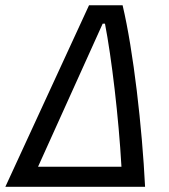

<svg xmlns="http://www.w3.org/2000/svg" viewBox="-40 -714 645 734"><path d="M-19.5 0H514.6C503.4 -226.6 470.2 -519 428.7 -693.8H300.3ZM105.5 -76.7 352.5 -623.5H361.3C386.7 -492.7 413.6 -266.6 424.3 -76.7Z"/></svg>

Font: Cascadia Code SemiLight
Style: Italic
Weight: 350
Italic angle: -10°
Monospace: yes
Designer: Aaron Bell
Foundry: Saja Typeworks
Version: Version 2404.023